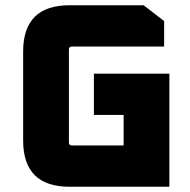

<svg xmlns="http://www.w3.org/2000/svg" viewBox="-20 -710 722 730"><path d="M68 -176V-514Q68 -690 244 -690H526L604 -630V-533H253Q242 -533 242 -522V-168Q242 -157 253 -157H450V-273H337V-430H624V0H244Q68 0 68 -176Z"/></svg>

Font: Oxanium ExtraBold
Style: Regular
Weight: 800
Designer: Severin Meyer
Version: Version 2.000